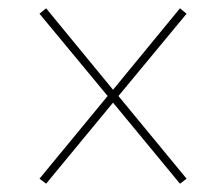

<svg xmlns="http://www.w3.org/2000/svg" viewBox="-20 -593 505 462"><path d="M91 -151 75 -163 239 -362 75 -560 91 -573 252 -377 413 -573 429 -560 265 -362 429 -163 413 -151 252 -346Z"/></svg>

Font: Noto Serif Display Condensed ExtraLight
Style: Italic
Weight: 200
Width: 3
Italic angle: -12°
Designer: Monotype Design Team
Foundry: Monotype Imaging Inc.
Version: Version 2.009